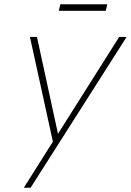

<svg xmlns="http://www.w3.org/2000/svg" viewBox="-20 -675 616 904"><path d="M485 -655H264L257 -624H478ZM92 209H124L576 -501H541L253 -45L154 -501H121L229 -8Z"/></svg>

Font: Advent Pro ExtraLight
Style: Italic
Weight: 250
Italic angle: -12°
Version: Version 3.000